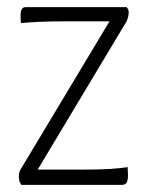

<svg xmlns="http://www.w3.org/2000/svg" viewBox="-20 -520 415 540"><path d="M40 0Q40 0 36.5 -6Q33 -12 33 -23Q33 -29 34 -33.5Q35 -38 37 -42L288 -460H160Q120 -460 89 -458.5Q58 -457 39 -455Q38 -463 38 -468.5Q38 -474 38 -478Q38 -489 41.5 -494.5Q45 -500 53 -500H336Q336 -500 339 -496Q342 -492 342 -485Q342 -480 340.5 -473.5Q339 -467 336 -460L86 -43H213Q263 -43 292 -45Q321 -47 339 -50Q339 -46 339.5 -39Q340 -32 340 -28Q340 -14 336.5 -7Q333 0 322 0Z"/></svg>

Font: Yanone Kaffeesatz Light
Style: Regular
Weight: 300
Designer: Yanone (Cyrillic: Daniel Pouzeot, Huerta Tipografica, and Cyreal)
Foundry: Yanone
Version: Version 2.003